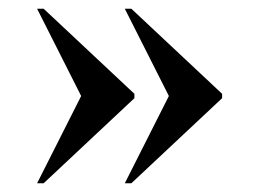

<svg xmlns="http://www.w3.org/2000/svg" viewBox="-20 -490 594 440"><path d="M266 -70H281L489 -265V-275L281 -470H266L367 -270ZM65 -70H80L288 -265V-275L80 -470H65L166 -270Z"/></svg>

Font: Noto Serif Display
Style: Bold
Weight: 700
Designer: Monotype Design Team
Foundry: Monotype Imaging Inc.
Version: Version 2.009